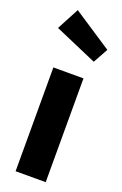

<svg xmlns="http://www.w3.org/2000/svg" viewBox="-160 -876 586 923"><g transform="rotate(20 133.5 -415.0)"><path d="M206 0H52V-531H206ZM267 -699 225 -623 8 -717 68 -830Z"/></g></svg>

Font: Fira Sans Condensed
Style: Bold
Weight: 700
Width: 3
Designer: bBox Type GmbH & Carrois Corporate GbR & Edenspiekermann AG
Foundry: bBox Type GmbH & Carrois Corporate GbR & Edenspiekermann AG
Version: Version 4.301